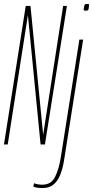

<svg xmlns="http://www.w3.org/2000/svg" viewBox="-21 -730 470 970"><path d="M-1 0 109 -700H133L197 -49L298 -700H317L206 0H184L120 -654L18 0ZM419 -710Q424 -710 427 -709Q430 -708 429 -702Q428 -690 426.5 -684.5Q425 -679 422 -677.5Q419 -676 412 -676Q408 -676 404.5 -677Q401 -678 402 -684Q404 -696 405 -701.5Q406 -707 409 -708.5Q412 -710 419 -710ZM399 -530 304 71Q297 119 283.5 152.5Q270 186 248.5 203Q227 220 195 220Q181 220 169.5 218.5Q158 217 147 213L151 196Q163 200 172.5 201.5Q182 203 193 203Q237 203 256.5 165Q276 127 286 66L380 -530Z"/></svg>

Font: Georama ExtraCondensed Thin
Style: Italic
Weight: 100
Width: 2
Italic angle: -9°
Designer: Jean-Baptiste Levee
Foundry: Production Type
Version: Version 1.001